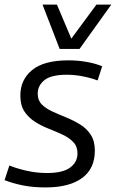

<svg xmlns="http://www.w3.org/2000/svg" viewBox="-30 -810 507 840"><path d="M-10 -22 11 -86Q42 -73 86.5 -63Q131 -53 175 -53Q245 -53 277 -77Q309 -101 309 -139Q309 -169 291 -188Q273 -207 244.5 -220.5Q216 -234 184 -246.5Q152 -259 123.5 -277Q95 -295 77 -322Q59 -349 59 -392Q59 -461 110.5 -503.5Q162 -546 270 -546Q311 -546 350 -539Q389 -532 417 -520L397 -458Q368 -469 332.5 -476Q297 -483 262 -483Q194 -483 164.5 -459.5Q135 -436 135 -400Q135 -371 153 -353Q171 -335 199.5 -322Q228 -309 260 -296Q292 -283 320.5 -265.5Q349 -248 367 -220.5Q385 -193 385 -151Q385 -72 329 -31Q273 10 169 10Q114 10 69.5 1Q25 -8 -10 -22ZM457 -790 318 -596H231L156 -790H219L282 -641L392 -790Z"/></svg>

Font: Georama
Style: Italic
Weight: 400
Italic angle: -9°
Designer: Jean-Baptiste Levee
Foundry: Production Type
Version: Version 1.000